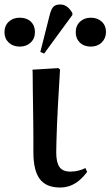

<svg xmlns="http://www.w3.org/2000/svg" viewBox="-84 -823 493 857"><path d="M184 14Q122 14 93.5 -24Q65 -62 65 -144Q65 -169 65 -202.5Q65 -236 64.5 -273.5Q64 -311 63.5 -348.5Q63 -386 62.5 -418.5Q62 -451 62 -475.5Q62 -500 61 -512L176 -519L184 -513Q182 -478 179.5 -436.5Q177 -395 174.5 -351.5Q172 -308 170.5 -267.5Q169 -227 168 -194.5Q167 -162 167 -143Q167 -98 181.5 -77.5Q196 -57 230 -57Q248 -57 266.5 -61.5Q285 -66 297 -73L305 -56Q289 -34 270 -18Q251 -2 229.5 6Q208 14 184 14ZM113 -584 96 -591 137 -753Q144 -782 154 -792.5Q164 -803 185 -803Q201 -803 214 -794Q227 -785 239 -765V-756ZM4 -615Q-26 -615 -45 -633Q-64 -651 -64 -679Q-64 -708 -45 -726Q-26 -744 4 -744Q35 -744 53.5 -726.5Q72 -709 72 -680Q72 -651 53 -633Q34 -615 4 -615ZM321 -615Q291 -615 272.5 -633Q254 -651 254 -679Q254 -708 273 -726Q292 -744 321 -744Q351 -744 370 -726.5Q389 -709 389 -680Q389 -652 370 -633.5Q351 -615 321 -615Z"/></svg>

Font: Literata 60pt Medium
Style: Regular
Weight: 500
Designer: Latin by Veronika Burian and Jose Scaglione. Greek by Irene Vlachou. Cyrillic by Vera Evstafieva.
Foundry: TypeTogether
Version: Version 3.103;gftools[0.9.29]